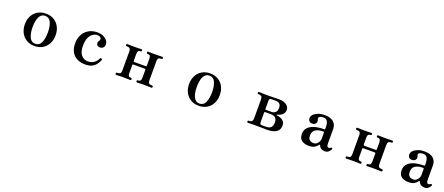

<svg xmlns="http://www.w3.org/2000/svg" viewBox="88 -1622 6410 2771"><g transform="rotate(20 3293.0 -236.5)"><path d="M500 12Q429 12 375.5 -20.5Q322 -53 293 -109Q264 -165 264 -237Q264 -309 293 -365Q322 -421 375.5 -453Q429 -485 500 -485Q572 -485 625 -453Q678 -421 707 -365Q736 -309 736 -237Q736 -165 707 -109Q678 -53 625 -20.5Q572 12 500 12ZM500 -22Q562 -22 589.5 -81.5Q617 -141 617 -237Q617 -332 589.5 -391.5Q562 -451 500 -451Q439 -451 411 -391.5Q383 -332 383 -237Q383 -141 411 -81.5Q439 -22 500 -22Z M1280 12Q1215 12 1160.5 -12Q1106 -36 1073 -89.5Q1040 -143 1040 -229Q1040 -301 1070 -359Q1100 -417 1157 -451Q1214 -485 1295 -485Q1339 -485 1377 -468.5Q1415 -452 1439 -424Q1463 -396 1463 -359Q1463 -331 1444.5 -311.5Q1426 -292 1397 -292Q1368 -292 1353.5 -306.5Q1339 -321 1340 -344Q1341 -358 1346.5 -366.5Q1352 -375 1358 -385Q1364 -395 1364 -410Q1364 -421 1348 -434Q1332 -447 1302 -447Q1270 -447 1236.5 -426.5Q1203 -406 1180.5 -358.5Q1158 -311 1158 -229Q1158 -135 1199 -89Q1240 -43 1301 -43Q1341 -43 1371 -58Q1401 -73 1421 -95.5Q1441 -118 1450 -140Q1457 -157 1474 -149Q1489 -143 1482 -126Q1471 -97 1448.5 -65Q1426 -33 1386 -10.5Q1346 12 1280 12Z M1754 0Q1739 0 1739 -17Q1739 -33 1754 -33Q1792 -33 1803.5 -46.5Q1815 -60 1815 -90V-383Q1815 -413 1803.5 -427Q1792 -441 1754 -441Q1739 -441 1739 -457Q1739 -473 1754 -473Q1762 -473 1782.5 -472.5Q1803 -472 1827.5 -471.5Q1852 -471 1869 -471Q1895 -471 1926 -472Q1957 -473 1968 -473Q1983 -473 1983 -457Q1983 -441 1968 -441Q1941 -441 1931.5 -427Q1922 -413 1922 -381V-275Q1922 -264 1935 -264H2110Q2123 -264 2123 -275V-381Q2123 -413 2112.5 -427Q2102 -441 2075 -441Q2059 -441 2059 -457Q2059 -473 2075 -473Q2082 -473 2099.5 -472.5Q2117 -472 2138 -471.5Q2159 -471 2176 -471Q2194 -471 2217.5 -471.5Q2241 -472 2261 -472.5Q2281 -473 2288 -473Q2304 -473 2304 -457Q2304 -441 2288 -441Q2251 -441 2240.5 -427Q2230 -413 2230 -383V-90Q2230 -60 2242 -46.5Q2254 -33 2291 -33Q2307 -33 2307 -17Q2307 0 2291 0Q2284 0 2263 -1Q2242 -2 2218 -2.5Q2194 -3 2176 -3Q2159 -3 2138 -2.5Q2117 -2 2099.5 -1Q2082 0 2075 0Q2059 0 2059 -17Q2059 -33 2075 -33Q2102 -33 2112.5 -47Q2123 -61 2123 -92V-215Q2123 -225 2110 -225H1935Q1922 -225 1922 -215V-83Q1922 -56 1933 -44.5Q1944 -33 1968 -33Q1983 -33 1983 -17Q1983 0 1968 0Q1957 0 1926 -1.5Q1895 -3 1869 -3Q1852 -3 1827.5 -2.5Q1803 -2 1782.5 -1Q1762 0 1754 0Z M3022 12Q2951 12 2897.5 -20.5Q2844 -53 2815 -109Q2786 -165 2786 -237Q2786 -309 2815 -365Q2844 -421 2897.5 -453Q2951 -485 3022 -485Q3094 -485 3147 -453Q3200 -421 3229 -365Q3258 -309 3258 -237Q3258 -165 3229 -109Q3200 -53 3147 -20.5Q3094 12 3022 12ZM3022 -22Q3084 -22 3111.5 -81.5Q3139 -141 3139 -237Q3139 -332 3111.5 -391.5Q3084 -451 3022 -451Q2961 -451 2933 -391.5Q2905 -332 2905 -237Q2905 -141 2933 -81.5Q2961 -22 3022 -22Z M3777 0Q3762 0 3762 -17Q3762 -33 3777 -33Q3815 -33 3826.5 -47.5Q3838 -62 3838 -92V-381Q3838 -411 3826.5 -425.5Q3815 -440 3777 -440Q3761 -440 3761 -457Q3761 -473 3777 -473Q3785 -473 3806 -472.5Q3827 -472 3851.5 -471Q3876 -470 3893 -470Q3939 -470 3979 -471Q4019 -472 4047.5 -472.5Q4076 -473 4085 -473Q4151 -473 4195 -443.5Q4239 -414 4239 -367Q4239 -330 4220.5 -307Q4202 -284 4177 -272Q4152 -260 4131 -255Q4125 -254 4125 -250Q4125 -246 4131 -245Q4166 -241 4195 -228.5Q4224 -216 4241.5 -193Q4259 -170 4259 -131Q4259 -63 4206.5 -31.5Q4154 0 4071 0Q4056 0 4015.5 -1.5Q3975 -3 3892 -3Q3875 -3 3850.5 -2.5Q3826 -2 3805.5 -1Q3785 0 3777 0ZM3979 -36H4040Q4093 -36 4116.5 -62Q4140 -88 4140 -137Q4140 -182 4117 -206.5Q4094 -231 4039 -231H3960Q3945 -231 3945 -217V-73Q3945 -53 3953 -44.5Q3961 -36 3979 -36ZM3960 -265H4040Q4077 -265 4101 -286.5Q4125 -308 4125 -360Q4125 -395 4105.5 -416Q4086 -437 4042 -437H3979Q3960 -437 3952.5 -428.5Q3945 -420 3945 -400V-279Q3945 -265 3960 -265Z M4712 12Q4647 12 4604.5 -18Q4562 -48 4562 -118Q4562 -176 4597 -214Q4632 -252 4695.5 -271Q4759 -290 4844 -290Q4855 -290 4855 -301V-329Q4855 -383 4836 -414.5Q4817 -446 4775 -446Q4736 -446 4716 -431.5Q4696 -417 4706 -394Q4722 -360 4705 -333.5Q4688 -307 4647 -307Q4622 -307 4605 -323.5Q4588 -340 4588 -370Q4588 -400 4613 -426Q4638 -452 4681.5 -468.5Q4725 -485 4780 -485Q4871 -485 4917 -445Q4963 -405 4963 -335V-123Q4963 -83 4971.5 -71.5Q4980 -60 4993 -60Q5003 -60 5010.5 -63.5Q5018 -67 5022 -71Q5033 -82 5044 -70Q5049 -65 5048 -59Q5047 -53 5043 -47Q5029 -24 5008 -8.5Q4987 7 4958 7Q4926 7 4902 -7Q4878 -21 4866 -52Q4863 -60 4858.5 -59Q4854 -58 4850 -53Q4831 -26 4799 -7Q4767 12 4712 12ZM4761 -48Q4791 -48 4812 -64.5Q4833 -81 4844 -104Q4855 -127 4855 -148V-240Q4855 -255 4841 -255Q4767 -255 4723.5 -227.5Q4680 -200 4680 -135Q4680 -96 4695 -77.5Q4710 -59 4729.5 -53.5Q4749 -48 4761 -48Z M5286 0Q5271 0 5271 -17Q5271 -33 5286 -33Q5324 -33 5335.5 -46.5Q5347 -60 5347 -90V-383Q5347 -413 5335.5 -427Q5324 -441 5286 -441Q5271 -441 5271 -457Q5271 -473 5286 -473Q5294 -473 5314.5 -472.5Q5335 -472 5359.5 -471.5Q5384 -471 5401 -471Q5427 -471 5458 -472Q5489 -473 5500 -473Q5515 -473 5515 -457Q5515 -441 5500 -441Q5473 -441 5463.5 -427Q5454 -413 5454 -381V-275Q5454 -264 5467 -264H5642Q5655 -264 5655 -275V-381Q5655 -413 5644.5 -427Q5634 -441 5607 -441Q5591 -441 5591 -457Q5591 -473 5607 -473Q5614 -473 5631.5 -472.5Q5649 -472 5670 -471.5Q5691 -471 5708 -471Q5726 -471 5749.5 -471.5Q5773 -472 5793 -472.5Q5813 -473 5820 -473Q5836 -473 5836 -457Q5836 -441 5820 -441Q5783 -441 5772.5 -427Q5762 -413 5762 -383V-90Q5762 -60 5774 -46.5Q5786 -33 5823 -33Q5839 -33 5839 -17Q5839 0 5823 0Q5816 0 5795 -1Q5774 -2 5750 -2.5Q5726 -3 5708 -3Q5691 -3 5670 -2.5Q5649 -2 5631.5 -1Q5614 0 5607 0Q5591 0 5591 -17Q5591 -33 5607 -33Q5634 -33 5644.5 -47Q5655 -61 5655 -92V-215Q5655 -225 5642 -225H5467Q5454 -225 5454 -215V-83Q5454 -56 5465 -44.5Q5476 -33 5500 -33Q5515 -33 5515 -17Q5515 0 5500 0Q5489 0 5458 -1.5Q5427 -3 5401 -3Q5384 -3 5359.5 -2.5Q5335 -2 5314.5 -1Q5294 0 5286 0Z M6244 12Q6179 12 6136.5 -18Q6094 -48 6094 -118Q6094 -176 6129 -214Q6164 -252 6227.5 -271Q6291 -290 6376 -290Q6387 -290 6387 -301V-329Q6387 -383 6368 -414.5Q6349 -446 6307 -446Q6268 -446 6248 -431.5Q6228 -417 6238 -394Q6254 -360 6237 -333.5Q6220 -307 6179 -307Q6154 -307 6137 -323.5Q6120 -340 6120 -370Q6120 -400 6145 -426Q6170 -452 6213.5 -468.5Q6257 -485 6312 -485Q6403 -485 6449 -445Q6495 -405 6495 -335V-123Q6495 -83 6503.5 -71.5Q6512 -60 6525 -60Q6535 -60 6542.5 -63.5Q6550 -67 6554 -71Q6565 -82 6576 -70Q6581 -65 6580 -59Q6579 -53 6575 -47Q6561 -24 6540 -8.5Q6519 7 6490 7Q6458 7 6434 -7Q6410 -21 6398 -52Q6395 -60 6390.5 -59Q6386 -58 6382 -53Q6363 -26 6331 -7Q6299 12 6244 12ZM6293 -48Q6323 -48 6344 -64.5Q6365 -81 6376 -104Q6387 -127 6387 -148V-240Q6387 -255 6373 -255Q6299 -255 6255.5 -227.5Q6212 -200 6212 -135Q6212 -96 6227 -77.5Q6242 -59 6261.5 -53.5Q6281 -48 6293 -48Z"/></g></svg>

Font: Zen Old Mincho Black
Style: Regular
Weight: 900
Designer: Yoshimichi Ohira
Foundry: Positype
Version: Version 1.001